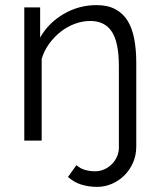

<svg xmlns="http://www.w3.org/2000/svg" viewBox="-20 -550 623 751"><path d="M360 181Q327 181 298 172Q269 163 246 142L279 96Q295 110 314 115Q333 120 352 120Q370 120 386.5 113Q403 106 416 93.5Q429 81 437 64Q445 47 445 27V-291Q445 -384 417.5 -426Q390 -468 333 -468Q303 -468 273 -457Q243 -446 217.5 -426Q192 -406 172 -378.5Q152 -351 143 -319V0H75V-521H137V-403Q169 -460 228.5 -495Q288 -530 358 -530Q401 -530 431 -514Q461 -498 479 -469Q497 -440 505 -398Q513 -356 513 -305V23Q513 58 500 87Q487 116 465.5 137Q444 158 416.5 169.5Q389 181 360 181Z"/></svg>

Font: IngvarSans
Style: Regular
Weight: 400
Version: Version 1.000